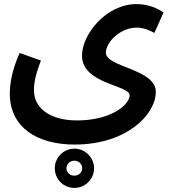

<svg xmlns="http://www.w3.org/2000/svg" viewBox="-20 -665 838 939"><path d="M28 -207C28 -41 163 42 345 42C601 42 742 -106 742 -216C742 -328 498 -336 498 -407C498 -462 572 -530 648 -530C677 -530 709 -519 735 -504L780 -604C752 -623 706 -645 648 -645C498 -645 381 -496 381 -393C381 -253 614 -250 614 -199C614 -154 525 -76 357 -76C226 -76 146 -135 146 -224C146 -265 157 -308 180 -369L76 -406C37 -318 28 -253 28 -207ZM344 254C397 254 440 211 440 158C440 106 397 62 344 62C290 62 248 106 248 158C248 211 290 254 344 254ZM343 194C322 194 305 179 305 158C305 138 322 121 343 121C365 121 382 137 382 158C382 179 365 194 343 194Z"/></svg>

Font: Noto Sans Arabic UI SmBd
Style: Regular
Weight: 600
Designer: Monotype Design Team, Nadine Chahine and Nizar Qandah
Foundry: Monotype Imaging Inc.
Version: Version 2.010